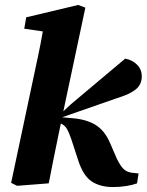

<svg xmlns="http://www.w3.org/2000/svg" viewBox="-20 -741 593 776"><path d="M25 -2 115 -426Q125 -473 135 -520Q145 -567 153 -614L78 -625L86 -671L296 -721L325 -710L236 -291L267 -320L486 -504Q514 -499 533.5 -480Q553 -461 553 -432Q553 -400 529 -380Q505 -360 452 -344L231 -267L276 -263Q331 -258 366.5 -236Q402 -214 423 -167L453 -98Q467 -70 479.5 -58Q492 -46 512 -43L540 -40L534 0Q515 7 489.5 11Q464 15 437 15Q385 15 351 -7.5Q317 -30 297 -90L269 -176Q258 -208 249.5 -221.5Q241 -235 226 -242L219 -209Q207 -150 197 -101.5Q187 -53 177 0L49 10Z"/></svg>

Font: Source Serif 4 SmText
Style: Bold Italic
Weight: 700
Italic angle: -12°
Designer: Frank Grießhammer
Foundry: Adobe
Version: Version 4.005;hotconv 1.1.0;makeotfexe 2.6.0